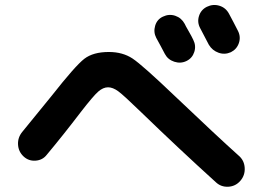

<svg xmlns="http://www.w3.org/2000/svg" viewBox="-20 -808 1040 759"><path d="M624 -742.2Q648.4 -753.9 672.9 -745.6Q697.3 -737.3 710 -713.9Q712.9 -707 725.6 -685.1Q738.3 -663.1 744.1 -650.4Q755.9 -627 748 -602.5Q740.2 -578.1 717.3 -566.9Q694.3 -555.7 668.9 -564Q643.6 -572.3 631.8 -594.7Q626 -605.5 614.7 -627Q603.5 -648.4 597.7 -658.2Q585.9 -680.7 593.3 -706.1Q600.6 -731.4 624 -742.2ZM797.9 -781.2Q822.3 -793 847.7 -785.2Q873 -777.3 885.7 -752.9Q891.6 -742.2 903.3 -719.7Q915 -697.3 920.9 -685.5Q932.6 -662.1 924.3 -637.7Q916 -613.3 892.6 -601.6Q868.2 -590.8 843.8 -599.6Q819.3 -608.4 805.7 -630.9Q800.8 -640.6 771.5 -696.3Q758.8 -719.7 766.6 -744.6Q774.4 -769.5 797.9 -781.2ZM165 -196.3Q148.4 -174.8 120.6 -172.9Q92.8 -170.9 72.8 -189.9Q52.7 -209 51.3 -236.8Q49.8 -264.6 68.4 -287.1Q124 -354.5 184.6 -429.7Q278.3 -548.8 313.5 -575.7Q348.6 -602.5 410.2 -602.5Q464.8 -602.5 503.9 -576.7Q543 -550.8 673.8 -425.8Q835.9 -271.5 922.9 -193.4Q945.3 -174.8 947.3 -145Q949.2 -115.2 930.2 -93.3Q911.1 -71.3 882.3 -69.8Q853.5 -68.4 833 -87.9Q689.5 -217.8 538.1 -364.3Q468.8 -431.6 447.3 -447.3Q425.8 -462.9 407.2 -462.9Q387.7 -462.9 368.2 -445.8Q348.6 -428.7 298.8 -364.3Q229.5 -273.4 165 -196.3Z"/></svg>

Font: Rounded-X Mgen+ 1mn bold
Style: Bold
Weight: 700
Designer: [Source Han Sans]
Ryoko NISHIZUKA  (kana & ideographs); Paul D. Hunt (Latin, Greek & Cyrillic); Wenlong ZHANG  (bopomofo
Version: Version 1.059.20150602